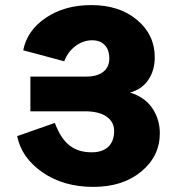

<svg xmlns="http://www.w3.org/2000/svg" viewBox="-20 -731 691 759"><path d="M100.1 -428.2H319.8Q363.8 -428.2 387.9 -446.8Q412.1 -465.3 412.1 -500Q412.1 -534.2 394 -553Q376 -571.8 344.2 -571.8Q309.1 -571.8 278.8 -549.3Q248.5 -526.9 233.9 -488.8L71.8 -532.2Q86.9 -610.4 161.1 -660.6Q235.4 -710.9 340.8 -710.9Q452.1 -710.9 522 -652.1Q591.8 -593.3 591.8 -504.9Q591.8 -452.6 566.4 -415.3Q541 -377.9 494.1 -365.2Q553.2 -346.7 582.5 -302.7Q611.8 -258.8 611.8 -204.1Q611.8 -113.8 538.6 -53Q465.3 7.8 349.1 7.8Q231 7.8 147.9 -49.8Q64.9 -107.4 47.9 -192.9L196.8 -245.1Q219.7 -183.6 254.6 -156.2Q289.6 -128.9 341.8 -128.9Q385.3 -128.9 408.2 -150.9Q431.2 -172.9 431.2 -212.9Q431.2 -249.5 400.9 -270.3Q370.6 -291 315.9 -291H100.1Z"/></svg>

Font: LT Superior Black
Style: Regular
Weight: 900
Designer: Daniel Lyons
Foundry: LyonsType
Version: Version 2.005